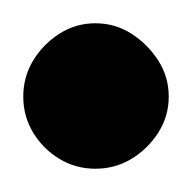

<svg xmlns="http://www.w3.org/2000/svg" viewBox="-32 -163 165 165"><path d="M-12 -80Q-12 -63 -3.5 -49Q5 -35 19 -26.5Q33 -18 50 -18Q67 -18 81 -26.5Q95 -35 104 -49Q113 -63 113 -80Q113 -97 104 -111Q95 -125 81 -134Q67 -143 50 -143Q33 -143 19 -134Q5 -125 -3.5 -111Q-12 -97 -12 -80Z"/></svg>

Font: Linefont Medium
Style: Regular
Weight: 500
Monospace: yes
Version: Version 3.002;gftools[0.9.33]